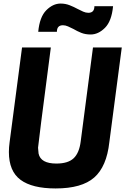

<svg xmlns="http://www.w3.org/2000/svg" viewBox="-20 -1047 705 1080"><path d="M566 -853ZM490 -853Q460 -853 436.5 -862.5Q413 -872 393 -884Q377 -892 362.5 -898.5Q348 -905 334 -905Q300 -905 300 -868H195Q203 -952 240.5 -989.5Q278 -1027 321 -1027Q348 -1027 372 -1017.5Q396 -1008 416 -997Q433 -988 448 -981.5Q463 -975 477 -975Q511 -975 511 -1012H616Q608 -928 570.5 -890.5Q533 -853 490 -853ZM293 13Q161 13 95.5 -35.5Q30 -84 30 -192Q30 -218 34 -247L104 -780H266Q194 -229 194 -216Q195 -196 197 -183Q209 -127 297 -127Q363 -127 394.5 -157Q426 -187 434 -252L503 -780H665L595 -247Q580 -110 510 -48.5Q440 13 293 13Z"/></svg>

Font: Tanohe Sans
Style: Bold Italic
Weight: 700
Designer: Village Type and Design LLC & Cristiano Sobral
Foundry: Cooper Hewitt Smithsonian Design Museum
Version: Version 1.00;September 29, 2021;FontCreator 13.0.0.2655 64-b